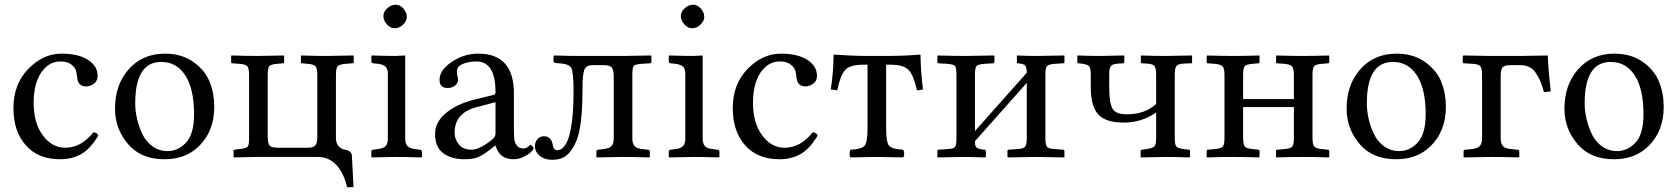

<svg xmlns="http://www.w3.org/2000/svg" viewBox="-20 -667 7132 816"><path d="M397.9 -90.8Q362.8 -32.7 324 -11.5Q285.2 9.8 234.9 9.8Q142.1 9.8 89.6 -49.6Q37.1 -108.9 37.1 -208Q37.1 -309.1 100.1 -374Q163.1 -439 242.2 -439Q313 -439 354 -412.6Q395 -386.2 395 -344.2Q395 -323.2 379.4 -311.5Q363.8 -299.8 346.2 -299.8Q312 -299.8 308.1 -335.9Q306.2 -357.9 301.5 -370.4Q296.9 -382.8 281 -394.3Q265.1 -405.8 236.8 -405.8Q187 -405.8 155 -358.4Q123 -311 123 -230Q123 -144 162.1 -91.6Q201.2 -39.1 256.8 -39.1Q325.7 -39.1 377 -105Q393.1 -103 397.9 -90.8Z M468.8 -205.1Q468.8 -304.2 523.9 -369.1Q583.5 -439 680.7 -439Q752.4 -439 802 -403.6Q851.6 -368.2 871.1 -319.1Q890.6 -270 890.6 -213.9Q890.6 -109.4 825.7 -45.9Q768.6 10.3 678.7 9.8Q578.6 9.8 523.7 -55.2Q468.8 -120.1 468.8 -205.1ZM665.5 -403.8Q554.7 -403.8 554.7 -228Q554.7 -195.8 562.3 -162.8Q569.8 -129.9 584.7 -97.9Q599.6 -65.9 627.7 -45.4Q655.8 -24.9 692.9 -24.9Q736.8 -24.9 770.8 -61Q804.7 -97.2 804.7 -182.1Q804.7 -289.1 767.6 -346.4Q730.5 -403.8 665.5 -403.8Z M1328.6 -348.1Q1328.6 -377 1320.6 -385.5Q1312.5 -394 1285.6 -396L1263.7 -397.9Q1258.8 -397.9 1258.8 -402.8V-429.2L1259.8 -431.2Q1325.7 -429.2 1367.7 -429.2L1481.4 -431.2L1483.4 -429.2V-402.8Q1483.4 -397.9 1476.6 -397.9L1450.7 -396Q1423.8 -394 1415.8 -386Q1407.7 -377.9 1407.7 -348.1V-80.1Q1407.7 -59.1 1418.7 -46.1Q1429.7 -33.2 1445.8 -30.8Q1474.6 -25.9 1475.6 -4.9L1482.4 127.9L1455.6 128.9Q1423.3 0 1329.6 0H1072.8L974.6 2L972.7 0V-24.9Q972.7 -30.8 977.5 -30.8L995.6 -33.2Q1024.4 -36.1 1031.5 -42.5Q1038.6 -48.8 1038.6 -77.1V-349.1Q1038.6 -377 1031 -385.5Q1023.4 -394 995.6 -396L968.8 -397.9Q962.9 -397.9 962.4 -402.8V-429.2L963.9 -431.2Q1032.7 -429.2 1076.7 -429.2L1185.5 -431.2L1187.5 -429.2V-403.8Q1187.5 -397.9 1181.6 -397.9L1159.7 -396Q1132.8 -394 1125.2 -386.5Q1117.7 -378.9 1117.7 -349.1V-87.9Q1117.7 -59.1 1125.2 -49.1Q1132.8 -39.1 1159.7 -39.1H1285.6Q1312.5 -39.1 1320.6 -49.6Q1328.6 -60.1 1328.6 -87.9Z M1702.1 -429.2V-78.1Q1702.1 -56.2 1711.7 -46.1Q1721.2 -36.1 1745.1 -33.2L1764.2 -30.8Q1772.9 -29.8 1773.4 -22.9V0L1771 2Q1702.1 0 1663.1 0L1560.1 2L1558.1 0V-22.9Q1558.1 -29.8 1566.4 -30.8L1585.4 -33.2Q1609.4 -36.1 1618.9 -46.1Q1628.4 -56.2 1628.4 -78.1V-352.1Q1628.4 -374 1618.9 -383.5Q1609.4 -393.1 1585.4 -396L1566.4 -397.9Q1558.6 -398.9 1558.1 -405.8V-429.2L1560.1 -431.2Q1627.9 -429.2 1663.1 -429.2L1700.2 -431.2ZM1609.4 -599.1Q1609.4 -617.2 1626.2 -632.1Q1643.1 -647 1661.1 -647Q1680.2 -647 1694.6 -630.4Q1709 -613.8 1709 -595.2Q1709 -578.1 1693.1 -562.5Q1677.2 -546.9 1657.2 -546.9Q1639.2 -546.9 1624.3 -563.5Q1609.4 -580.1 1609.4 -599.1Z M2085.9 -232.9 2006.8 -211.9Q1911.6 -188 1912.1 -102.1Q1912.1 -75.2 1930.4 -53Q1948.7 -30.8 1983.9 -30.8Q2019 -30.8 2071.8 -74.2Q2085.9 -84 2085.9 -100.1ZM2085.9 -47.9H2084L2064 -32.2Q2030.8 -6.3 2009.8 1.7Q1988.8 9.8 1955.1 9.8Q1897.9 9.8 1863.5 -16.1Q1829.1 -42 1829.1 -98.1Q1829.1 -147.9 1874.5 -186Q1919.9 -224.1 1994.1 -243.2L2080.1 -264.2Q2085.9 -266.1 2085.9 -275.9Q2085.9 -405.8 2004.9 -405.8Q1971.7 -405.8 1946.8 -395.3Q1921.9 -384.8 1921.9 -363.8Q1921.9 -349.6 1923.8 -344.2Q1926.8 -338.4 1926.8 -326.2Q1926.8 -314.9 1914.8 -304Q1902.8 -293 1882.8 -293Q1847.7 -293 1848.1 -328.1Q1848.1 -369.1 1900.1 -404.1Q1952.1 -439 2013.2 -439Q2164.1 -439 2164.1 -270V-121.1Q2164.1 -92.3 2165.5 -77.1Q2167 -62 2176.5 -49.1Q2186 -36.1 2204.1 -36.1Q2216.3 -36.1 2225.1 -43.9Q2233.9 -51.8 2234.9 -51.8Q2237.8 -51.8 2242.9 -45.9Q2248 -40 2248 -35.2Q2248 -32.2 2237.5 -21.7Q2227.1 -11.2 2206.1 -0.7Q2185.1 9.8 2163.1 9.8Q2103 10.3 2085.9 -47.9Z M2253.4 -45.9Q2253.4 -63 2263.9 -75.4Q2274.4 -87.9 2292.5 -87.9Q2323.2 -87.9 2329.6 -49.8Q2332.5 -28.8 2348.6 -28.8Q2377.4 -28.8 2395.5 -78.1Q2417.5 -142.1 2417.5 -278.8Q2417.5 -358.9 2408.4 -377.4Q2399.4 -396 2355.5 -397.9Q2345.7 -398.9 2341.1 -399.4Q2336.4 -399.9 2334.5 -401.9Q2332.5 -403.8 2332.5 -409.2V-429.2L2336.4 -431.2Q2402.3 -429.2 2444.3 -429.2H2628.4L2745.6 -431.2L2748.5 -429.2V-404.8Q2748.5 -397.9 2740.7 -397.9L2710.4 -396Q2680.7 -394 2674.1 -387.5Q2667.5 -380.9 2667.5 -353V-78.1Q2667.5 -56.2 2677.5 -45.7Q2687.5 -35.2 2712.4 -33.2L2732.4 -30.8Q2741.2 -30.8 2741.7 -22.9V0L2739.7 2Q2668 0 2626.5 0L2516.6 2L2514.6 0V-22.9Q2514.6 -28.8 2522.5 -30.8L2542.5 -33.2Q2569.3 -36.1 2578.9 -46.1Q2588.4 -56.2 2588.4 -78.1V-341.8Q2588.4 -368.7 2580.6 -379.4Q2572.8 -390.1 2545.4 -390.1H2498.5Q2470.7 -390.1 2463.1 -369.6Q2455.6 -349.1 2455.6 -286.1Q2455.6 -130.4 2429.7 -67.9Q2411.6 -25.9 2388.2 -6.8Q2364.7 12.2 2327.6 12.2Q2294.4 12.2 2273.9 -4.9Q2253.4 -22 2253.4 -45.9Z M2966.3 -429.2V-78.1Q2966.3 -56.2 2975.8 -46.1Q2985.4 -36.1 3009.3 -33.2L3028.3 -30.8Q3037.1 -29.8 3037.6 -22.9V0L3035.2 2Q2966.3 0 2927.2 0L2824.2 2L2822.3 0V-22.9Q2822.3 -29.8 2830.6 -30.8L2849.6 -33.2Q2873.5 -36.1 2883.1 -46.1Q2892.6 -56.2 2892.6 -78.1V-352.1Q2892.6 -374 2883.1 -383.5Q2873.5 -393.1 2849.6 -396L2830.6 -397.9Q2822.8 -398.9 2822.3 -405.8V-429.2L2824.2 -431.2Q2892.1 -429.2 2927.2 -429.2L2964.4 -431.2ZM2873.5 -599.1Q2873.5 -617.2 2890.4 -632.1Q2907.2 -647 2925.3 -647Q2944.3 -647 2958.7 -630.4Q2973.1 -613.8 2973.1 -595.2Q2973.1 -578.1 2957.3 -562.5Q2941.4 -546.9 2921.4 -546.9Q2903.3 -546.9 2888.4 -563.5Q2873.5 -580.1 2873.5 -599.1Z M3455.1 -90.8Q3419.9 -32.7 3381.1 -11.5Q3342.3 9.8 3292 9.8Q3199.2 9.8 3146.7 -49.6Q3094.2 -108.9 3094.2 -208Q3094.2 -309.1 3157.2 -374Q3220.2 -439 3299.3 -439Q3370.1 -439 3411.1 -412.6Q3452.1 -386.2 3452.1 -344.2Q3452.1 -323.2 3436.5 -311.5Q3420.9 -299.8 3403.3 -299.8Q3369.1 -299.8 3365.2 -335.9Q3363.3 -357.9 3358.6 -370.4Q3354 -382.8 3338.1 -394.3Q3322.3 -405.8 3293.9 -405.8Q3244.1 -405.8 3212.2 -358.4Q3180.2 -311 3180.2 -230Q3180.2 -144 3219.2 -91.6Q3258.3 -39.1 3314 -39.1Q3382.8 -39.1 3434.1 -105Q3450.2 -103 3455.1 -90.8Z M3667 -122.1V-392.1H3651.9Q3592.8 -392.1 3572.3 -370.1Q3551.8 -348.1 3538.1 -283.2L3510.7 -287.1Q3522 -356.9 3522.9 -435.1Q3603 -429.2 3668.9 -429.2H3743.7Q3822.8 -429.2 3892.1 -435.1Q3893.1 -361.8 3902.8 -287.1Q3889.6 -283.2 3877 -283.2Q3862.8 -347.2 3841.8 -369.6Q3820.8 -392.1 3762.7 -392.1H3746.1V-122.1Q3746.1 -62 3758.5 -47.6Q3771 -33.2 3817.9 -30.8Q3822.8 -25.9 3822.8 -13.9Q3822.8 -2 3817.9 2Q3731.9 0 3707 0Q3679.2 0 3594.7 2Q3590.8 -2 3590.8 -13.9Q3590.8 -25.9 3594.7 -30.8Q3641.6 -32.7 3654.3 -47.4Q3667 -62 3667 -122.1Z M4082.5 -429.2Q4082.5 -429.2 4203.6 -431.2L4206.5 -429.2V-403.8Q4206.5 -397.9 4199.7 -397.9L4167.5 -396Q4136.7 -394 4130.1 -386.5Q4123.5 -378.9 4123.5 -348.1V-109.9L4343.8 -357.9Q4343.8 -378.9 4337.6 -387.5Q4331.5 -396 4306.6 -397.9Q4301.8 -397.9 4301.8 -402.8V-429.2L4303.7 -431.2Q4351.6 -429.2 4381.8 -429.2L4502.9 -431.2L4503.9 -429.2V-403.8Q4503.9 -397.9 4497.6 -397.9L4465.8 -396Q4437 -394 4429.9 -386.5Q4422.9 -378.9 4422.9 -348.1V-79.1Q4422.9 -51.3 4430.2 -42.7Q4437.5 -34.2 4465.8 -33.2L4497.6 -30.8Q4503.4 -30.8 4503.9 -24.9V0L4502.9 2Q4417 0 4381.8 0Q4349.6 0 4263.7 2L4261.7 0V-25.9Q4261.7 -30.8 4266.6 -30.8L4299.8 -33.2Q4328.6 -34.2 4336.2 -43Q4343.8 -51.8 4343.8 -79.1V-314.9L4123.5 -66.9V-64.9Q4123.5 -45.9 4130.6 -39.6Q4137.7 -33.2 4163.6 -30.8Q4169.4 -30.8 4169.9 -24.9V0L4168.5 2L4082.5 0Q4050.3 0 3964.8 2L3963.9 0V-25.9Q3963.9 -30.8 3968.8 -30.8L4002.9 -33.2Q4031.7 -34.2 4038.3 -42Q4044.9 -49.8 4044.9 -77.1V-347.2Q4044.9 -379.4 4038.8 -386.7Q4032.7 -394 4002.9 -396L3970.7 -397.9Q3963.9 -397.9 3963.9 -402.8V-429.2L3966.8 -431.2Q4037.6 -429.2 4082.5 -429.2Z M4893.6 -349.1Q4893.6 -377.9 4886 -387Q4878.4 -396 4850.6 -397L4834.5 -397.9Q4828.6 -397.9 4828.6 -402.8V-429.2L4830.6 -431.2Q4890.6 -429.2 4928.7 -429.2L5045.4 -431.2L5046.4 -429.2V-402.8Q5046.4 -397.9 5041.5 -397.9L5014.6 -397Q4988.8 -396 4980.7 -387.5Q4972.7 -378.9 4972.7 -349.1V-82Q4972.7 -53.2 4979 -44.7Q4985.4 -36.1 5014.6 -33.2L5032.7 -30.8Q5037.6 -30.8 5037.6 -25.9V0L5035.6 2Q4974.6 0 4935.5 0L4829.6 2L4827.6 0V-24.9Q4827.6 -30.8 4833.5 -30.8L4850.6 -33.2Q4879.4 -37.1 4886.5 -45.2Q4893.6 -53.2 4893.6 -82V-189Q4832.5 -146 4755.4 -146Q4679.2 -146 4647.5 -180.9Q4615.7 -215.8 4615.7 -296.9V-350.1Q4615.7 -377.9 4608.2 -386Q4600.6 -394 4572.8 -397L4563.5 -397.9Q4558.6 -397.9 4558.6 -402.8V-429.2L4559.6 -431.2Q4616.7 -429.2 4652.3 -429.2L4757.3 -431.2L4758.3 -429.2V-403.8Q4758.3 -397.9 4752.4 -397.9L4736.3 -397Q4710.4 -396 4702.4 -387.5Q4694.3 -378.9 4694.3 -355V-293Q4694.3 -230 4708 -205.6Q4721.7 -181.2 4767.6 -181.2Q4846.7 -181.2 4893.6 -225.1Z M5479 -81.1V-211.9H5263.2V-81.1Q5263.2 -52.2 5271.2 -43.7Q5279.3 -35.2 5306.2 -33.2L5327.1 -30.8Q5333 -30.8 5333 -24.9V0L5331.1 2Q5267.1 0 5222.2 0Q5173.3 0 5109.4 2L5108.4 0V-25.9Q5108.4 -30.8 5113.3 -30.8L5140.1 -33.2Q5168.9 -35.2 5176.5 -43.5Q5184.1 -51.8 5184.1 -81.1V-349.1Q5184.1 -377 5175.5 -385.5Q5167 -394 5140.1 -396L5113.3 -397.9Q5108.4 -397.9 5108.4 -402.8V-429.2L5110.4 -431.2Q5174.3 -429.2 5222.2 -429.2Q5268.1 -429.2 5332 -431.2L5333 -429.2V-403.8Q5333 -397.9 5327.1 -397.9L5306.2 -396Q5278.3 -394 5270.8 -386.5Q5263.2 -378.9 5263.2 -349.1V-246.1H5479V-349.1Q5479 -377 5470.7 -385.5Q5462.4 -394 5436 -396L5408.2 -397.9Q5403.3 -397.9 5403.3 -402.8V-429.2L5405.3 -431.2Q5469.2 -429.2 5518.1 -429.2Q5564 -429.2 5628.4 -431.2L5629.4 -429.2V-403.8Q5629.4 -397.9 5623 -397.9L5601.1 -396Q5573.2 -394 5565.7 -386.5Q5558.1 -378.9 5558.1 -349.1V-81.1Q5558.1 -52.2 5566.2 -43.7Q5574.2 -35.2 5601.1 -33.2L5623 -30.8Q5628.9 -30.8 5629.4 -24.9V0L5627 2Q5563 0 5518.1 0Q5468.3 0 5404.3 2L5403.3 0V-25.9Q5403.3 -30.8 5408.2 -30.8L5436 -33.2Q5464.8 -35.2 5471.9 -43.7Q5479 -52.2 5479 -81.1Z M5703.1 -205.1Q5703.1 -304.2 5758.3 -369.1Q5817.9 -439 5915 -439Q5986.8 -439 6036.4 -403.6Q6085.9 -368.2 6105.5 -319.1Q6125 -270 6125 -213.9Q6125 -109.4 6060.1 -45.9Q6002.9 10.3 5913.1 9.8Q5813 9.8 5758.1 -55.2Q5703.1 -120.1 5703.1 -205.1ZM5899.9 -403.8Q5789.1 -403.8 5789.1 -228Q5789.1 -195.8 5796.6 -162.8Q5804.2 -129.9 5819.1 -97.9Q5834 -65.9 5862.1 -45.4Q5890.1 -24.9 5927.2 -24.9Q5971.2 -24.9 6005.1 -61Q6039.1 -97.2 6039.1 -182.1Q6039.1 -289.1 6002 -346.4Q5964.8 -403.8 5899.9 -403.8Z M6278.8 -78.1V-348.1Q6278.8 -377 6271 -386Q6263.2 -395 6234.9 -396L6203.1 -397.9Q6197.3 -397.9 6196.8 -402.8V-429.2L6200.2 -431.2Q6288.1 -429.2 6319.8 -429.2H6443.8L6556.2 -431.2L6558.1 -429.2Q6560.1 -371.1 6570.8 -278.8L6542 -274.9Q6528.8 -326.7 6506.3 -358.4Q6483.9 -390.1 6441.9 -390.1H6399.9Q6374 -390.1 6366 -381.1Q6357.9 -372.1 6357.9 -340.8V-78.1Q6357.9 -56.2 6367.9 -45.7Q6377.9 -35.2 6403.8 -33.2L6429.2 -30.8Q6437 -30.8 6437 -22.9V0L6435.1 2Q6359.9 0 6317.9 0L6202.1 2L6200.2 0V-22.9Q6200.2 -30.8 6209 -30.8L6232.9 -33.2Q6257.8 -35.2 6268.3 -45.7Q6278.8 -56.2 6278.8 -78.1Z M6628.9 -205.1Q6628.9 -304.2 6684.1 -369.1Q6743.7 -439 6840.8 -439Q6912.6 -439 6962.2 -403.6Q7011.7 -368.2 7031.2 -319.1Q7050.8 -270 7050.8 -213.9Q7050.8 -109.4 6985.8 -45.9Q6928.7 10.3 6838.9 9.8Q6738.8 9.8 6683.8 -55.2Q6628.9 -120.1 6628.9 -205.1ZM6825.7 -403.8Q6714.8 -403.8 6714.8 -228Q6714.8 -195.8 6722.4 -162.8Q6730 -129.9 6744.9 -97.9Q6759.8 -65.9 6787.8 -45.4Q6815.9 -24.9 6853 -24.9Q6897 -24.9 6930.9 -61Q6964.8 -97.2 6964.8 -182.1Q6964.8 -289.1 6927.7 -346.4Q6890.6 -403.8 6825.7 -403.8Z"/></svg>

Font: Linux Libertine Capitals
Style: Small Caps
Weight: 400
Designer: Philipp H. Poll
Foundry: Philipp H. Poll
Version: Version 5.1.3